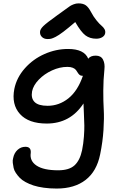

<svg xmlns="http://www.w3.org/2000/svg" viewBox="-20 -845 705 1125"><path d="M258.8 -616.2Q237.3 -616.2 224.9 -629.2Q212.4 -642.1 214.8 -661.1Q216.3 -674.8 234.1 -692.4Q252 -710 315.9 -755.9Q333 -767.6 357.9 -786.1Q382.8 -804.7 390.9 -809.8Q398.9 -814.9 412.4 -820.1Q425.8 -825.2 439.9 -825.2Q466.8 -825.2 482.7 -814Q498.5 -802.7 513.2 -774.9Q527.8 -747.1 545.4 -725.6Q563 -704.1 574.5 -694.8Q585.9 -685.5 592.3 -674.3Q598.6 -663.1 596.2 -649.9Q593.3 -635.3 578.6 -626.7Q564 -618.2 543.9 -618.2Q506.8 -618.2 480.7 -637.7Q454.6 -657.2 420.9 -715.8Q379.4 -680.2 351.3 -658.9Q323.2 -637.7 305.7 -628.9Q288.1 -620.1 279.5 -618.2Q271 -616.2 258.8 -616.2ZM312 259.8Q271.5 259.8 236.6 254.9Q201.7 250 176.3 241.7Q150.9 233.4 129.9 221.9Q108.9 210.4 95.9 197Q83 183.6 73 168.7Q63 153.8 59.8 138.9Q56.6 124 54.9 109.1Q53.2 94.2 57.1 81.1Q63 51.3 82.8 33.2Q102.5 15.1 128.9 15.1Q163.1 15.1 160.2 50.8Q152.8 97.7 194.1 125.2Q235.4 152.8 320.8 152.8Q384.8 152.8 416.5 124Q448.2 95.2 460.9 35.2Q468.8 -3.9 471.7 -44.4Q474.6 -85 474.1 -109.6Q473.6 -134.3 471.7 -177.2Q469.7 -220.2 469.2 -238.8Q392.1 -121.1 253.9 -121.1Q147.5 -121.1 96.9 -177Q46.4 -232.9 64 -324.2Q77.6 -390.6 125.7 -444.8Q173.8 -499 241 -528.6Q308.1 -558.1 378.9 -558.1Q473.6 -558.1 497.1 -501Q510.3 -519 541 -519Q571.8 -519 583.7 -495.6Q595.7 -472.2 591.8 -438Q585.4 -377 585.2 -313.7Q585 -250.5 587.9 -202.1Q590.8 -153.8 586.4 -84.2Q582 -14.6 566.9 59.1Q546.9 158.7 481.7 209.2Q416.5 259.8 312 259.8ZM168 -310.1Q160.6 -269 182.9 -247.1Q205.1 -225.1 258.8 -225.1Q326.2 -225.1 380.9 -268.8Q435.5 -312.5 465.8 -400.9H461.9Q452.6 -400.9 446.3 -406.2Q439.9 -411.6 435.5 -419.2Q431.2 -426.8 425.3 -434.6Q419.4 -442.4 406.7 -447.8Q394 -453.1 375 -453.1Q330.1 -453.1 284.7 -432.4Q239.3 -411.6 207.3 -378.4Q175.3 -345.2 168 -310.1Z"/></svg>

Font: Shantell Sans Irregular
Style: Italic
Weight: 500
Italic angle: -11.31°
Designer: Stephen Nixon, Anya Danilova, Shantell Martin
Foundry: Arrow Type
Version: Version 1.006;[9816181b4]